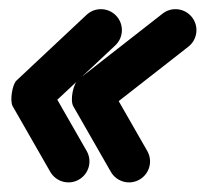

<svg xmlns="http://www.w3.org/2000/svg" viewBox="-20 -470 442 412"><path d="M328.9 -440.8C328.9 -440.8 328.9 -440.8 328.9 -440.8C268.8 -393.8 208.7 -346.9 148.6 -299.9C142.8 -295.4 138.1 -284.2 135.8 -272.4C133.5 -260.7 133.6 -248.5 137.2 -242.1C164.1 -195.2 191 -148.2 217.9 -101.2C230.3 -79.7 257.8 -72.2 279.3 -84.6C300.9 -96.9 308.4 -124.4 296 -146C296 -146 296 -146 296 -146C269.1 -192.9 242.2 -239.9 215.3 -286.9C211.7 -293.2 205.9 -276.5 202.6 -259.3C199.2 -242.1 198.2 -224.5 204 -229C264.1 -276 324.2 -322.9 384.3 -369.9C403.8 -385.2 407.3 -413.5 392 -433C376.7 -452.6 348.4 -456.1 328.9 -440.8ZM165.8 -438.2C165.8 -438.2 165.8 -438.2 165.8 -438.2C115.7 -391.2 65.6 -344.3 15.5 -297.3C10.8 -292.9 7.1 -281.9 5.4 -270.6C3.7 -259.3 4 -247.7 7.2 -242.1C34.1 -195.2 61 -148.2 87.9 -101.2C100.3 -79.7 127.8 -72.2 149.3 -84.6C170.9 -96.9 178.4 -124.4 166 -146C166 -146 166 -146 166 -146C139.1 -192.9 112.2 -239.9 85.3 -286.9C82.1 -292.5 77.7 -276.5 75.2 -260.1C72.8 -243.8 72.3 -227.2 77 -231.6C127.1 -278.6 177.2 -325.6 227.3 -372.5C245.5 -389.5 246.4 -418 229.4 -436.1C212.4 -454.2 183.9 -455.2 165.8 -438.2Z"/></svg>

Font: FRB American Cursive Guidelines Black
Style: Bold Italic
Weight: 900
Italic angle: -25°
Version: Version 2.0;Modular Font Editor K font №1